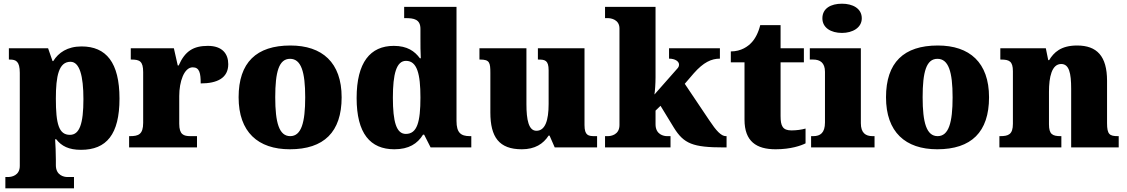

<svg xmlns="http://www.w3.org/2000/svg" viewBox="-20 -797 6092 1038"><path d="M9 221H380V160H344C327 160 282 152 282 96V66C282 26 280 -10 278 -44H284C313 -7 352 13 418 13C556 13 626 -71 626 -264C626 -459 554 -546 421 -546C344 -546 296 -512 268 -467H264L240 -536H28V-475H33C66 -475 87 -466 87 -403V100C87 153 41 160 24 160H9ZM358 -68C298 -68 282 -127 282 -264C282 -387 298 -463 361 -463C410 -463 431 -388 431 -261C431 -128 410 -68 358 -68Z M678 0H1045V-61H1010C973 -61 949 -69 949 -128V-278C949 -355 975 -433 1022 -433C1059 -433 1065 -401 1065 -346C1154 -346 1214 -375 1214 -450C1214 -506 1182 -549 1104 -549C1026 -549 980 -521 946 -443H941L920 -536H687V-475H691C735 -475 754 -466 754 -407V-133C754 -70 728 -61 683 -61H678Z M1547 10C1731 10 1827 -83 1827 -271C1827 -459 1722 -551 1550 -551C1366 -551 1270 -459 1270 -271C1270 -83 1375 10 1547 10ZM1549 -61C1489 -61 1468 -134 1468 -271C1468 -409 1488 -479 1548 -479C1608 -479 1630 -409 1630 -271C1630 -134 1609 -61 1549 -61Z M2112 10C2190 10 2237 -20 2267 -69H2273L2308 0H2528V-61H2520C2471 -61 2448 -80 2448 -143V-760H2165V-699H2173C2217 -699 2253 -693 2253 -641V-596C2253 -557 2253 -512 2255 -482H2250C2222 -520 2182 -549 2109 -549C1982 -549 1908 -460 1908 -267C1908 -75 1982 10 2112 10ZM2174 -73C2123 -73 2104 -138 2104 -269C2104 -397 2123 -468 2175 -468C2235 -468 2253 -397 2253 -270C2253 -137 2235 -73 2174 -73Z M2801 10C2872 10 2917 -19 2946 -64H2951L2979 0H3208V-61H3196C3161 -61 3140 -64 3140 -121V-536H2888V-475H2892C2926 -475 2946 -471 2946 -417V-235C2946 -145 2927 -90 2880 -90C2838 -90 2826 -149 2826 -234V-536H2572V-475H2576C2627 -475 2631 -459 2631 -402V-189C2631 -56 2678 10 2801 10Z M3251 0H3605V-61H3586C3569 -61 3524 -69 3524 -125V-199L3551 -225L3623 -107C3677 -20 3725 0 3894 0H3908V-61H3904C3879 -61 3852 -90 3815 -146L3682 -344L3731 -401C3783 -460 3826 -480 3872 -480V-536H3597V-480C3630 -480 3651 -465 3651 -448C3651 -445 3651 -438 3645 -430L3518 -286C3521 -304 3524 -345 3524 -379V-760H3251V-699H3266C3282 -699 3329 -692 3329 -643V-121C3329 -68 3283 -61 3266 -61H3251Z M4173 10C4256 10 4311 -10 4335 -22V-102C4314 -96 4286 -92 4259 -92C4211 -92 4200 -116 4200 -170V-460H4326V-536H4200V-661H4090C4080 -620 4062 -587 4044 -568C4025 -547 3988 -519 3931 -519V-460H4005V-150C4005 -32 4070 10 4173 10Z M4532 -619C4589 -619 4639 -647 4639 -698C4639 -752 4589 -777 4532 -777C4472 -777 4426 -752 4426 -698C4426 -647 4472 -619 4532 -619ZM4365 0H4708V-61H4697C4660 -61 4634 -78 4634 -131V-536H4358V-475H4377C4413 -475 4440 -458 4440 -409V-135C4440 -79 4415 -61 4377 -61H4365Z M5047 10C5231 10 5327 -83 5327 -271C5327 -459 5222 -551 5050 -551C4866 -551 4770 -459 4770 -271C4770 -83 4875 10 5047 10ZM5049 -61C4989 -61 4968 -134 4968 -271C4968 -409 4988 -479 5048 -479C5108 -479 5130 -409 5130 -271C5130 -134 5109 -61 5049 -61Z M5383 0H5718V-61H5714C5670 -61 5651 -71 5651 -125V-301C5651 -380 5666 -451 5717 -451C5760 -451 5771 -402 5771 -317V0H6028V-61H6024C5979 -61 5965 -70 5965 -131V-360C5965 -494 5910 -551 5803 -551C5715 -551 5677 -513 5652 -472H5647L5634 -536H5388V-475H5392C5436 -475 5456 -466 5456 -412V-128C5456 -70 5432 -61 5387 -61H5383Z"/></svg>

Font: Noto Serif Gurmukhi Black
Style: Regular
Weight: 900
Designer: Vaibhav Singh and the Monotype Design Team
Foundry: Monotype Imaging Inc.
Version: Version 2.004